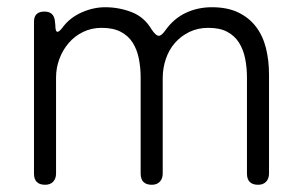

<svg xmlns="http://www.w3.org/2000/svg" viewBox="-20 -511 839 531"><path d="M74 -31V-451Q74 -479 103 -479Q130 -479 132 -451L133 -442Q133 -423 139 -423Q144 -423 153 -435Q173 -462 205.5 -476.5Q238 -491 271 -491Q309 -491 344 -477.5Q379 -464 399 -430Q411 -412 419 -412Q427 -412 438 -428Q461 -460 494 -475.5Q527 -491 566 -491Q609 -491 639 -476.5Q669 -462 688 -437Q707 -412 715.5 -378Q724 -344 724 -305V-31Q724 -17 716 -8.5Q708 0 694 0Q663 0 663 -31V-296Q663 -324 658 -349Q653 -374 641 -393Q629 -412 608.5 -423Q588 -434 556 -434Q527 -434 503.5 -422.5Q480 -411 463.5 -392Q447 -373 438.5 -347.5Q430 -322 430 -295V-31Q430 -17 422 -8.5Q414 0 400 0Q369 0 369 -31V-296Q369 -324 364 -349Q359 -374 347 -393Q335 -412 314 -423Q293 -434 261 -434Q233 -434 209.5 -422.5Q186 -411 169.5 -391.5Q153 -372 144 -347.5Q135 -323 135 -296V-31Q135 -17 127 -8.5Q119 0 105 0Q74 0 74 -31Z"/></svg>

Font: Higure Gothic
Style: Regular
Weight: 400
Designer: Yoshimichi Ohira
Foundry: Positype
Version: Version 1.000